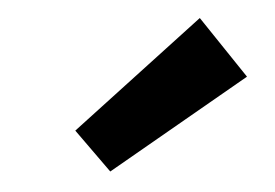

<svg xmlns="http://www.w3.org/2000/svg" viewBox="-31 -875 439 307"><g transform="rotate(-5 188.5 -721.0)"><path d="M135 -605 85 -675 299 -837 366 -737Z"/></g></svg>

Font: Bitter
Style: Bold Italic
Weight: 700
Italic angle: -9°
Designer: Sol Matas, and Bitter project Authors
Foundry: Sol Matas
Version: Version 2.001